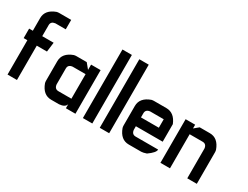

<svg xmlns="http://www.w3.org/2000/svg" viewBox="-87 -962 1758 1362"><g transform="rotate(30 792.0 -281.0)"><path d="M1 -358.9V-462.9Q1 -530.3 80.6 -559.1Q89.8 -561.5 99.6 -561.5H198.2V-484.4H113.3Q78.1 -480 78.1 -449.2V-358.9H171.4L161.6 -281.2H78.1V0H1V-281.2H-29.3V-358.9Z M358.4 -357.4H443.4L479 -314V-357.4H557.1V0H479V-33.2Q470.7 -3.9 422.9 0H358.4Q290.5 0 261.7 -80.1Q259.3 -89.8 259.3 -99.1V-258.3Q259.3 -326.2 339.4 -355Q349.1 -357.4 358.4 -357.4ZM337.4 -244.1V-113.3Q341.3 -78.1 373 -78.1H479V-279.3H373Q337.4 -275.4 337.4 -244.1Z M618.2 -561.5H695.3V0H618.2Z M756.3 -561.5H833.5V0H756.3Z M993.7 -357.4H1095.7Q1161.6 -357.4 1192.4 -281.7V-137.7H972.7V-108.4Q976.6 -73.2 1008.3 -73.2H1192.4Q1192.4 -47.9 1137.7 -9.3Q1110.4 0 1095.7 0H993.7Q925.8 0 897 -80.1Q894.5 -89.8 894.5 -99.1V-258.3Q894.5 -326.2 974.6 -355Q984.4 -357.4 993.7 -357.4ZM972.7 -244.1V-210H1119.1V-279.3H1008.3Q972.7 -275.4 972.7 -244.1Z M1253.4 -357.4H1331.5V-326.7L1368.7 -357.4H1452.1Q1520 -357.4 1548.8 -276.9Q1551.3 -267.6 1551.3 -258.3V0H1473.1V-244.1Q1469.2 -279.3 1437.5 -279.3H1331.5V0H1253.4Z"/></g></svg>

Font: Kadhim
Style: Regular
Weight: 400
Designer: Developer/ Husham Jawad
Version: Version 1.00;December 29, 2020;FontCreator 13.0.0.2683 32-bi